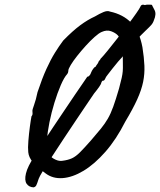

<svg xmlns="http://www.w3.org/2000/svg" viewBox="-20 -718 691 829"><path d="M125 91Q105 90 95 75.5Q85 61 92 31Q99 1 130 -46Q138 -57 144.5 -66.5Q151 -76 153 -83Q157 -89 172.5 -113Q188 -137 210.5 -170.5Q233 -204 257.5 -240.5Q282 -277 304 -309.5Q326 -342 341 -363.5Q356 -385 357 -387Q361 -386 366 -391.5Q371 -397 373 -404Q376 -412 382 -420.5Q388 -429 393 -430Q395 -435 399.5 -440.5Q404 -446 405 -450Q406 -454 409.5 -457Q413 -460 414 -464Q424 -474 444 -498.5Q464 -523 487 -552.5Q510 -582 532 -611Q554 -640 568.5 -661Q583 -682 585 -687Q590 -702 606 -696Q609 -698 620.5 -698Q632 -698 636 -697Q636 -697 638 -692.5Q640 -688 646 -677Q652 -667 651 -655Q650 -643 645 -632Q641 -619 633 -610Q625 -601 609 -586Q593 -571 563 -539Q548 -522 535 -509.5Q522 -497 522 -493Q520 -489 517.5 -486Q515 -483 508 -472Q502 -466 490 -452Q478 -438 466 -422.5Q454 -407 445 -395.5Q436 -384 436 -382Q434 -379 432.5 -375Q431 -371 425 -369Q422 -371 419.5 -365.5Q417 -360 417 -360Q417 -356 408.5 -343.5Q400 -331 386 -314Q375 -298 354.5 -267.5Q334 -237 308 -198.5Q282 -160 255 -119Q228 -78 204.5 -42Q181 -6 165.5 19.5Q150 45 147 54Q140 76 136.5 82.5Q133 89 125 91ZM176 30Q139 3 121.5 -18Q104 -39 102 -61Q100 -79 102.5 -110Q105 -141 109 -171Q113 -201 116 -216Q121 -221 120.5 -229.5Q120 -238 120 -238Q119 -243 127 -264.5Q135 -286 142 -320Q162 -380 180.5 -420.5Q199 -461 217 -490Q235 -519 253 -543Q294 -585 326.5 -609Q359 -633 390 -647Q410 -659 427 -666Q444 -673 455 -668Q511 -656 546.5 -620Q582 -584 595 -514Q602 -470 603.5 -434.5Q605 -399 598 -364.5Q591 -330 572.5 -289Q554 -248 521 -193Q482 -116 435 -62.5Q388 -9 340.5 19.5Q293 48 250 51Q207 54 176 30ZM251 -24Q274 -27 290.5 -34.5Q307 -42 325.5 -60.5Q344 -79 373 -112Q399 -142 416 -163Q433 -184 445.5 -205.5Q458 -227 469 -257.5Q480 -288 494 -336Q502 -366 505.5 -382Q509 -398 510 -410.5Q511 -423 510.5 -442.5Q510 -462 510 -498Q509 -515 503 -535.5Q497 -556 489 -565Q479 -576 460 -583Q441 -590 419 -580Q407 -575 388.5 -558.5Q370 -542 350.5 -520.5Q331 -499 313.5 -477Q296 -455 285.5 -437.5Q275 -420 275 -413Q275 -413 274.5 -408Q274 -403 270 -398Q257 -384 242.5 -350.5Q228 -317 215 -274.5Q202 -232 193.5 -190Q185 -148 183 -115Q183 -95 183 -84.5Q183 -74 186 -66.5Q189 -59 196 -47Q202 -37 219 -29Q236 -21 251 -24Z"/></svg>

Font: Caveat SemiBold
Style: Regular
Weight: 600
Designer: Pablo Impallari
Foundry: Pablo Impallari
Version: Version 2.000